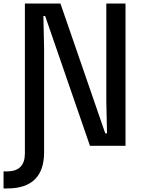

<svg xmlns="http://www.w3.org/2000/svg" viewBox="-48 -820 818 1080"><path d="M92 -800H292L544 -70H554L550 -250V-800H658V0H458L206 -730H196L200 -550V0H92ZM-28 144H-8Q42 144 67 118.5Q92 93 92 43V0L145 -20L200 0V37Q200 138 148 189Q96 240 -6 240H-28Z"/></svg>

Font: Martian Mono VF sWd Rg
Style: Regular
Weight: 400
Width: 6
Monospace: yes
Designer: Roman Shamin
Foundry: Evil Martians
Version: Version 1.100